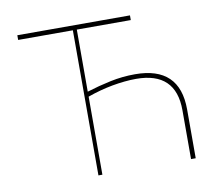

<svg xmlns="http://www.w3.org/2000/svg" viewBox="-79 -823 1056 918"><g transform="rotate(-10 448.5 -363.5)"><path d="M61.1 -727.3H608V-704.5H345.9V-403.1Q403.8 -421.2 462.5 -433.6Q521.3 -446 582.4 -446Q799 -446 799 -237.2V0H776.3V-237.2Q776.3 -423.3 583.8 -423.3Q556.5 -423.3 527 -420.3Q497.5 -417.3 467.2 -411.8Q436.8 -406.2 406.2 -397.9Q375.7 -389.6 345.9 -378.9V0H326.7V-704.5H61.1Z"/></g></svg>

Font: Inter P Thin
Style: Regular
Weight: 100
Designer: Rasmus Andersson
Foundry: rsms
Version: Version 3.018;git-588b23468